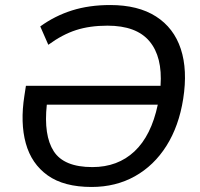

<svg xmlns="http://www.w3.org/2000/svg" viewBox="-20 -734 793 763"><path d="M344 9Q234 9 169.5 -37Q105 -83 82.5 -164.5Q60 -246 77 -354L83 -393H618Q626 -508 574 -570Q522 -632 407 -632Q337 -632 282.5 -614.5Q228 -597 172 -556L140 -629Q198 -671 266 -692.5Q334 -714 418 -714Q529 -714 600 -668.5Q671 -623 698.5 -539.5Q726 -456 708 -341Q691 -233 641.5 -154.5Q592 -76 516 -33.5Q440 9 344 9ZM347 -70Q448 -70 514.5 -132.5Q581 -195 607 -318H166Q153 -196 193.5 -133Q234 -70 347 -70Z"/></svg>

Font: Mulish Medium
Style: Italic
Weight: 500
Italic angle: -9°
Designer: Vernon Adams
Foundry: Vernon Adams
Version: Version 3.603; ttfautohint (v1.8.3)